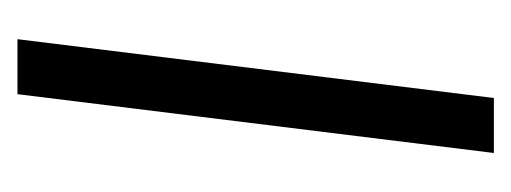

<svg xmlns="http://www.w3.org/2000/svg" viewBox="-203 -383 586 220"><g transform="rotate(90 90.0 -273.0)"><path d="M24.9 0H87.9L155.3 -545.9H92.3Z"/></g></svg>

Font: Guggenheim Sans Display Light
Style: Italic
Weight: 300
Italic angle: -7°
Designer: Modified by Tom Baber under direction of Pentagram Design 2023
Foundry: rsms
Version: Version 1.001;Glyphs 3.1.2 (3151)